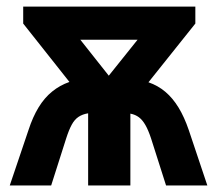

<svg xmlns="http://www.w3.org/2000/svg" viewBox="-20 -566 663 586"><path d="M576.2 -545.9V-494.1L433.1 -314.9Q462.4 -304.7 484.9 -285.6Q507.3 -266.6 524.9 -237.8Q542.5 -209 556.2 -168.9L612.8 0H486.8L440.9 -144Q432.6 -168.9 423.8 -184.3Q415 -199.7 404.1 -208Q393.1 -216.3 377.9 -219.2V0H249V-220.2Q231.4 -217.3 219.5 -209.2Q207.5 -201.2 199 -185.5Q190.4 -169.9 182.1 -144L136.2 0H9.8L66.9 -168.9Q80.1 -209.5 97.9 -238.5Q115.7 -267.6 139.2 -286.6Q162.6 -305.7 191.9 -315.9L50.8 -494.1V-545.9ZM399.9 -444.8H225.1L312 -335Z"/></svg>

Font: Wonky
Style: Regular
Weight: 400
Designer: Monotype Design Team
Foundry: Monotype Imaging Inc.
Version: Version 3.000